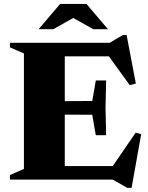

<svg xmlns="http://www.w3.org/2000/svg" viewBox="-20 -886 732 947"><path d="M503.5 -489 500.5 -354 503.5 -219H452.5L435 -320L209 -321V-386.5L435 -388L452.5 -489ZM650 -474 620 -466 495.5 -638 548 -608H199.5V-675H521L586.5 -713.5H604.5ZM517.5 -39.5 649 -231.5 676.5 -224.5 629 40.5H608L536 0H199.5V-67H557.5ZM29 0V-22.5L98 -53V-622.5L29 -652.5V-675H299.5V0ZM324.5 -807H358.5L243 -742H170.5L276.5 -866.5H406.5L512.5 -742H440Z"/></svg>

Font: Newsreader 24pt ExtraBold
Style: Regular
Weight: 800
Designer: Hugues Gentile
Foundry: Production Type
Version: Version 1.003